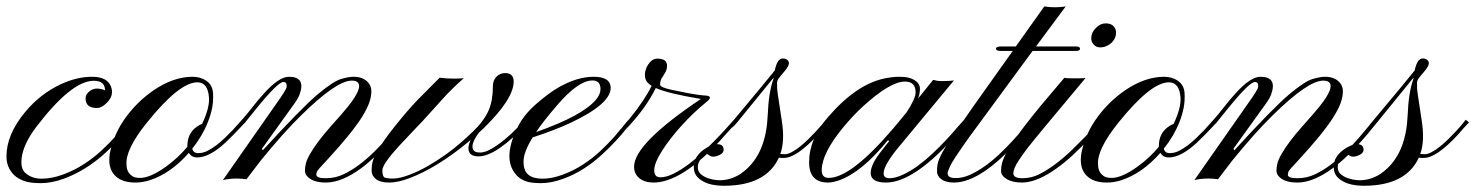

<svg xmlns="http://www.w3.org/2000/svg" viewBox="-81 -578 4679 609"><path d="M252 -293.5Q251 -321.8 216.3 -321.8Q145.5 -321.8 33.2 -174.3Q-13.2 -112.8 -13.2 -63Q-13.2 -41.5 -1.5 -30.3Q19 -11.2 51 -11.2Q83 -11.2 118.9 -24.4Q154.8 -37.6 185.5 -57.6Q216.3 -77.6 241.7 -101.3Q267.1 -125 285.6 -145.8Q304.2 -166.5 314.9 -181.2Q325.7 -195.8 327.6 -198.2L338.4 -189.9L325.2 -172.4Q233.4 -51.8 120.1 -10.7Q82 2.9 48.3 2.9Q14.6 2.9 -4.4 -3.9Q-23.4 -10.7 -36.1 -22.5Q-60.5 -46.4 -60.5 -82Q-60.5 -151.9 0 -224.1Q47.4 -280.8 112.3 -311Q165 -335.4 214.8 -334.5Q258.8 -333 270.5 -304.7Q282.2 -275.9 257.8 -252Q241.7 -235.4 226.6 -235.4Q191.4 -235.4 190.4 -264.2Q189.9 -277.8 200.9 -286.9Q211.9 -295.9 222.7 -296.9Q238.3 -297.9 252 -291.5Z M544.4 -78.6Q526.4 -78.6 518.1 -93.3Q460 -27.3 392.6 -5.9Q370.1 1 348.9 1Q327.6 1 312.5 -3.9Q297.4 -8.8 287.6 -17.6Q248 -51.8 279.8 -135.3Q292 -168 311.3 -196.3Q330.6 -224.6 354.7 -248.8Q378.9 -272.9 406.7 -292Q469.7 -334.5 529.8 -334.5Q555.7 -334.5 574.5 -321Q593.3 -307.6 594.7 -282.5Q596.2 -257.3 591.8 -235.4Q587.4 -213.4 578.6 -191.4Q561 -146.5 528.8 -106.4Q532.2 -92.3 547.6 -92.3Q563 -92.3 576.9 -99.4Q590.8 -106.4 604.7 -116.9Q618.7 -127.4 632.1 -140.4Q645.5 -153.3 656.7 -165L675.3 -185.5Q683.1 -194.8 686.5 -198.2L697.3 -189.9Q690.9 -184.1 681.2 -173.3Q671.4 -162.6 659.2 -150.4Q659.2 -150.4 633.3 -125Q583 -78.6 544.4 -78.6ZM341.8 -17.6Q349.6 -13.7 363.8 -13.7Q395.5 -13.7 445.3 -49.3Q483.4 -76.7 513.2 -112.3V-114.3Q513.2 -155.8 544.4 -176.8Q552.7 -182.6 560.1 -185.1Q583.5 -234.9 582 -266.6Q579.1 -316.9 544.9 -316.9Q487.3 -316.9 383.3 -187Q316.4 -103 320.3 -56.2Q320.3 -29.3 341.8 -17.6Z M700.7 -9.3Q687.5 -11.7 671.4 -11.7Q645.5 -11.7 626 -6.8L795.4 -249Q827.1 -293.5 828.1 -301.8Q830.1 -317.9 817.9 -317.9Q799.8 -317.9 728 -228.5L696.8 -189.9Q692.9 -188 688.7 -192.1Q684.6 -196.3 686.5 -198.2Q700.7 -213.4 718.5 -236.6Q736.3 -259.8 755.9 -281.2Q803.7 -334.5 835.4 -334.5Q889.2 -334.5 869.6 -279.3Q865.7 -267.6 852.5 -249L750 -106.4L752.4 -101.1Q875.5 -235.8 927.2 -279.3Q976.6 -320.3 1000.7 -327.4Q1024.9 -334.5 1040.3 -334.5Q1055.7 -334.5 1066.7 -330.1Q1077.6 -325.7 1084.5 -318.8Q1097.2 -306.2 1096.9 -288.3Q1096.7 -270.5 1090.1 -252Q1083.5 -233.4 1067.9 -208Q1035.2 -155.8 957.5 -71.8Q925.3 -38.1 923.8 -32.5Q922.4 -26.9 922.4 -23.9Q922.4 -12.7 952.4 -12.7Q982.4 -12.7 1008.5 -25.1Q1034.7 -37.6 1059.8 -56.6Q1085 -75.7 1107.7 -98.4Q1130.4 -121.1 1148.4 -141.8Q1166.5 -162.6 1178.7 -178Q1190.9 -193.4 1195.3 -198.2L1205.6 -189.9Q1200.7 -184.6 1188 -168.5Q1175.3 -152.3 1156.5 -131.3Q1137.7 -110.4 1114 -86.9Q1090.3 -63.5 1064 -43.9Q1002.4 1 952.6 1Q908.7 1 891.6 -21Q886.2 -27.8 886.2 -37.1Q886.2 -46.4 888.9 -58.3Q891.6 -70.3 901.9 -88.9Q924.8 -128.4 967 -175.8Q1009.3 -223.1 1022.5 -239.7Q1035.6 -256.3 1043.5 -268.6Q1058.1 -292 1058.1 -304.7Q1058.1 -322.3 1034.7 -322.3Q986.3 -322.3 875 -212.9Q818.8 -158.2 746.1 -68.8Z M1313.5 -331.5Q1336.9 -328.6 1356.9 -328.6Q1377 -328.6 1390.1 -330.1Q1346.7 -291 1325.2 -266.6L1259.8 -194.3Q1252 -185.5 1239.3 -172.9L1184.1 -114.3Q1131.8 -57.1 1131.8 -37.6Q1131.8 -18.1 1139.2 -14.9Q1146.5 -11.7 1166.3 -11.7Q1186 -11.7 1216.8 -23.2Q1247.6 -34.7 1279.3 -53.2Q1336.9 -86.9 1382.6 -127.2Q1428.2 -167.5 1444.3 -188Q1460.4 -208.5 1468.8 -227.5Q1482.4 -258.8 1482.4 -305.2Q1482.4 -323.2 1493.7 -334.7Q1504.9 -346.2 1521 -346.2Q1548.3 -346.2 1548.3 -319.3Q1548.3 -263.7 1451.2 -169.4L1438 -157.2Q1407.7 -116.2 1422.4 -99.6Q1427.7 -94.2 1442.6 -94.2Q1457.5 -94.2 1478.5 -106.4Q1499.5 -118.7 1519.8 -135.5Q1540 -152.3 1557.1 -169.9L1584 -198.2L1594.2 -189.9Q1494.1 -82 1437 -82Q1413.1 -82 1407 -96.2Q1400.9 -110.4 1411.6 -133.8Q1305.7 -44.9 1214.4 -11.7Q1180.7 1 1152.8 1Q1125 1 1111.3 -10Q1097.7 -21 1097.7 -36.9Q1097.7 -52.7 1101.1 -65.7Q1104.5 -78.6 1114.7 -96.7Q1133.3 -129.9 1173.6 -180.2Q1213.9 -230.5 1245.1 -262.7Z M1557.6 -22Q1511.7 -71.8 1558.1 -168.9Q1578.1 -211.9 1618.7 -247.3Q1659.2 -282.7 1689.9 -300.3Q1749.5 -334.5 1801.8 -334.5Q1853.5 -334.5 1856 -302.2Q1859.4 -250 1729 -188.5Q1681.2 -166 1608.4 -142.1Q1579.6 -95.2 1579.6 -65.7Q1579.6 -36.1 1595 -23.7Q1610.4 -11.2 1639.9 -11.2Q1669.4 -11.2 1703.9 -23.9Q1738.3 -36.6 1768.3 -56.2Q1798.3 -75.7 1822.8 -98.6Q1847.2 -121.6 1866 -142.6Q1884.8 -163.6 1896.7 -179Q1908.7 -194.3 1913.1 -198.2L1923.3 -189.9Q1917 -184.6 1904.1 -168Q1891.1 -151.4 1871.3 -130.1Q1851.6 -108.9 1825.9 -85.4Q1800.3 -62 1769.3 -42.2Q1738.3 -22.5 1702.4 -9.8Q1666.5 2.9 1634.3 2.9Q1602.1 2.9 1585.2 -3.7Q1568.4 -10.3 1557.6 -22ZM1619.6 -159.2Q1767.1 -210.9 1809.6 -262.2Q1823.7 -279.3 1823.7 -295.4Q1823.7 -322.8 1798.3 -322.8Q1753.4 -322.8 1686 -244.1Q1639.2 -189.5 1619.6 -159.2Z M2150.9 -97.2 2193.4 -139.6Q2212.9 -159.7 2227.1 -175.8L2247.1 -198.2L2256.8 -189.9Q2247.6 -181.6 2231.9 -164.1L2196.8 -125Q2077.6 1 1991.7 1Q1963.9 1 1947 -12.7Q1930.2 -26.4 1930.2 -49.3Q1930.2 -122.1 2142.1 -264.2Q2038.6 -281.2 1999 -298.8Q1966.8 -232.4 1899.9 -163.6Q1884.3 -147.5 1880.6 -146Q1877 -144.5 1876 -143.8Q1875 -143.1 1874.5 -146.5Q1874 -149.9 1874.5 -151.6Q1875 -153.3 1876.5 -155.3Q1899.4 -181.2 1918.9 -205.1Q1964.4 -261.7 1985.8 -305.7Q1968.3 -316.9 1965.8 -329.6Q1963.4 -342.3 1966.1 -353.3Q1968.8 -364.3 1974.6 -373Q1987.3 -392.1 2003.9 -392.1Q2034.7 -392.1 2034.7 -369.6Q2034.7 -358.4 2030.3 -350.6L2021.5 -335.4Q2012.7 -324.2 2012.7 -309.6Q2012.7 -300.8 2050 -293Q2087.4 -285.2 2103 -282.2Q2137.2 -275.9 2157.2 -274.9Q2170.9 -274.4 2170.9 -267.6Q2170.9 -263.2 2155 -250.5Q2139.2 -237.8 2120.1 -219.7Q2101.1 -201.7 2083 -181.9Q2064.9 -162.1 2048.8 -141.6Q2032.7 -121.1 2020.5 -102.1Q1994.1 -61 1994.1 -38.3Q1994.1 -15.6 2013.4 -15.6Q2032.7 -15.6 2055.9 -27.3Q2079.1 -39.1 2103.3 -57.1Q2127.4 -75.2 2150.9 -97.2Z M2394 -89.8Q2399.9 -88.9 2408.9 -88.9Q2418 -88.9 2430.7 -95.7Q2443.4 -102.5 2456.8 -113.3Q2470.2 -124 2483.4 -137Q2496.6 -149.9 2507.6 -161.9Q2518.6 -173.8 2526.9 -183.6L2538.1 -198.2L2548.8 -189.9Q2543 -184.1 2533.7 -173.8L2513.2 -150.4Q2445.3 -77.1 2405.8 -77.1H2397.5Q2393.6 -77.1 2389.6 -78.1Q2348.6 11.2 2215.3 11.2Q2157.2 11.2 2130.9 -16.6Q2119.6 -28.8 2119.6 -47.9Q2119.6 -66.9 2128.7 -80.3Q2137.7 -93.8 2149.9 -102.5Q2174.8 -120.6 2194.6 -120.6Q2214.4 -120.6 2214.4 -102.1Q2212.9 -89.4 2192.9 -83Q2186.5 -81.1 2180.4 -81.1Q2174.3 -81.1 2168.7 -85.2Q2163.1 -89.4 2159.7 -91.3Q2156.7 -88.4 2152.1 -84.5Q2147.5 -80.6 2143.1 -75.2Q2132.3 -62 2132.3 -48.1Q2132.3 -34.2 2141.6 -25.9Q2150.9 -17.6 2163.6 -13.2Q2182.6 -6.3 2203.4 -6.3Q2224.1 -6.3 2246.3 -15.1Q2268.6 -23.9 2290 -44.4Q2349.1 -100.6 2354 -210.9Q2356.9 -285.2 2372.1 -327.1Q2372.6 -328.6 2372.6 -331.5L2257.3 -189.9Q2247.6 -178.2 2242.9 -174.8Q2238.3 -171.4 2238.3 -171.4Q2232.4 -170.9 2230.5 -174.3Q2229.5 -176.8 2234.9 -183.6Q2360.8 -334 2376.5 -354.5Q2384.3 -392.6 2401.9 -392.6Q2410.2 -392.6 2415.8 -388.2Q2421.4 -383.8 2421.4 -377Q2420.9 -367.7 2406.5 -350.8Q2392.1 -334 2388.9 -329.3Q2385.7 -324.7 2384.8 -321.5Q2383.8 -318.4 2383.8 -315.4V-309.6Q2383.3 -296.4 2386.2 -278.3L2398.4 -197.3Q2409.2 -130.9 2394 -89.8Z M2729.5 1Q2680.7 1 2680.7 -29.3Q2680.7 -54.2 2709 -91.8L2739.7 -130.9L2734.9 -132.8Q2652.8 -31.7 2580.1 -5.9Q2560.1 1 2545.4 1Q2485.4 1 2485.4 -63Q2485.4 -138.2 2545.4 -206.5Q2634.3 -310.1 2724.1 -329.1Q2751 -334.5 2770 -334.5Q2789.1 -334.5 2800 -331.8Q2811 -329.1 2819.3 -324.2Q2836.9 -313 2836.9 -296.6Q2836.9 -280.3 2831.1 -265.6L2878.9 -324.7Q2892.1 -320.8 2903.3 -320.8Q2932.1 -320.8 2944.8 -322.8L2780.3 -124.5Q2721.7 -56.2 2721.7 -28.3Q2721.7 -12.7 2740.2 -12.7Q2758.8 -12.7 2783 -23.9Q2807.1 -35.2 2831.1 -52.7Q2855 -70.3 2877.7 -91.8Q2900.4 -113.3 2919.7 -133.8Q2939 -154.3 2953.6 -171.9L2977.1 -198.2L2987.3 -189.9L2962.4 -161.6Q2821.8 1 2729.5 1ZM2594.2 -174.8Q2525.4 -91.3 2525.4 -38.1Q2525.4 -13.7 2547.4 -13.7Q2618.7 -13.7 2752.9 -171.4L2793.9 -220.7Q2823.2 -265.1 2823.2 -285.2Q2823.2 -319.3 2789.1 -319.3Q2742.7 -319.3 2655.8 -240.2Q2626 -212.9 2594.2 -174.8Z M2924.8 -28.3Q2924.8 -13.7 2948.2 -13.2Q2971.7 -12.7 2995.4 -23.4Q3019 -34.2 3042.5 -50.8Q3065.9 -67.4 3087.9 -88.1Q3109.9 -108.9 3128.9 -129.4Q3147.9 -149.9 3163.1 -168L3188.5 -198.2L3199.2 -189.9L3173.8 -160.6Q3037.6 1 2944.8 1Q2918 1 2904.5 -9.8Q2891.1 -20.5 2891.1 -33.2Q2891.1 -45.9 2892.3 -54.2Q2893.6 -62.5 2897.5 -72.5Q2901.4 -82.5 2908.9 -96.2Q2916.5 -109.9 2929.2 -129.4L3005.4 -239.3L3131.3 -416.5H3092.8Q3078.1 -416.5 3078.1 -423.6Q3078.1 -430.7 3096.7 -430.7H3141.1L3231.4 -557.6Q3265.6 -552.2 3299.3 -557.6L3205.1 -430.7H3331.1Q3344.7 -430.7 3344.7 -423.6Q3344.7 -416.5 3332.5 -416.5H3194.3L2992.2 -141.6Q2939.9 -67.9 2932.4 -50.8Q2924.8 -33.7 2924.8 -28.3Z M3395 -489.3Q3409.2 -503.9 3426 -503.9Q3442.9 -503.9 3450.9 -494.9Q3459 -485.8 3459 -475.1Q3459 -464.4 3454.8 -456.1Q3450.7 -447.8 3443.6 -441.4Q3436.5 -435.1 3427.7 -431.4Q3418.9 -427.7 3407.7 -427.7Q3396.5 -427.7 3388.4 -436.3Q3380.4 -444.8 3380.4 -455.6Q3380.4 -466.3 3384.3 -474.6Q3388.2 -482.9 3395 -489.3ZM3318.8 -102.1 3362.8 -146Q3382.3 -166.5 3395 -181.4Q3407.7 -196.3 3410.2 -198.7L3419.9 -189.9Q3415 -185.1 3401.6 -169.2Q3388.2 -153.3 3368.2 -132.1Q3348.1 -110.8 3323.2 -87.4Q3298.3 -64 3271 -44.4Q3208 1 3160.6 1Q3130.4 1 3112.3 -10Q3094.2 -21 3094.2 -35.2Q3094.2 -49.3 3097.2 -60.5Q3100.1 -71.8 3107.9 -87.4Q3115.7 -103 3129.6 -124Q3143.6 -145 3165.8 -174.3Q3188 -203.6 3219.7 -242.2L3294.9 -331.1Q3300.8 -329.6 3318.8 -329.6H3341.8Q3354.5 -329.6 3362.3 -330.6Q3200.7 -137.7 3180.4 -111.1Q3160.2 -84.5 3150.4 -69.3Q3133.3 -43.5 3133.3 -28.1Q3133.3 -12.7 3162.1 -12.7Q3190.9 -12.7 3216.6 -25.9Q3242.2 -39.1 3268.3 -58.8Q3294.4 -78.6 3318.8 -102.1Z M3626 -78.6Q3607.9 -78.6 3599.6 -93.3Q3541.5 -27.3 3474.1 -5.9Q3451.7 1 3430.4 1Q3409.2 1 3394 -3.9Q3378.9 -8.8 3369.1 -17.6Q3329.6 -51.8 3361.3 -135.3Q3373.5 -168 3392.8 -196.3Q3412.1 -224.6 3436.3 -248.8Q3460.4 -272.9 3488.3 -292Q3551.3 -334.5 3611.3 -334.5Q3637.2 -334.5 3656 -321Q3674.8 -307.6 3676.3 -282.5Q3677.7 -257.3 3673.3 -235.4Q3668.9 -213.4 3660.2 -191.4Q3642.6 -146.5 3610.4 -106.4Q3613.8 -92.3 3629.2 -92.3Q3644.5 -92.3 3658.4 -99.4Q3672.4 -106.4 3686.3 -116.9Q3700.2 -127.4 3713.6 -140.4Q3727.1 -153.3 3738.3 -165L3756.8 -185.5Q3764.6 -194.8 3768.1 -198.2L3778.8 -189.9Q3772.5 -184.1 3762.7 -173.3Q3752.9 -162.6 3740.7 -150.4Q3740.7 -150.4 3714.8 -125Q3664.6 -78.6 3626 -78.6ZM3423.3 -17.6Q3431.2 -13.7 3445.3 -13.7Q3477.1 -13.7 3526.9 -49.3Q3564.9 -76.7 3594.7 -112.3V-114.3Q3594.7 -155.8 3626 -176.8Q3634.3 -182.6 3641.6 -185.1Q3665 -234.9 3663.6 -266.6Q3660.6 -316.9 3626.5 -316.9Q3568.8 -316.9 3464.8 -187Q3397.9 -103 3401.9 -56.2Q3401.9 -29.3 3423.3 -17.6Z M3782.2 -9.3Q3769 -11.7 3752.9 -11.7Q3727.1 -11.7 3707.5 -6.8L3877 -249Q3908.7 -293.5 3909.7 -301.8Q3911.6 -317.9 3899.4 -317.9Q3881.3 -317.9 3809.6 -228.5L3778.3 -189.9Q3774.4 -188 3770.3 -192.1Q3766.1 -196.3 3768.1 -198.2Q3782.2 -213.4 3800 -236.6Q3817.9 -259.8 3837.4 -281.2Q3885.3 -334.5 3917 -334.5Q3970.7 -334.5 3951.2 -279.3Q3947.3 -267.6 3934.1 -249L3831.5 -106.4L3834 -101.1Q3957 -235.8 4008.8 -279.3Q4058.1 -320.3 4082.3 -327.4Q4106.4 -334.5 4121.8 -334.5Q4137.2 -334.5 4148.2 -330.1Q4159.2 -325.7 4166 -318.8Q4178.7 -306.2 4178.5 -288.3Q4178.2 -270.5 4171.6 -252Q4165 -233.4 4149.4 -208Q4116.7 -155.8 4039.1 -71.8Q4006.8 -38.1 4005.4 -32.5Q4003.9 -26.9 4003.9 -23.9Q4003.9 -12.7 4033.9 -12.7Q4064 -12.7 4090.1 -25.1Q4116.2 -37.6 4141.4 -56.6Q4166.5 -75.7 4189.2 -98.4Q4211.9 -121.1 4230 -141.8Q4248 -162.6 4260.3 -178Q4272.5 -193.4 4276.9 -198.2L4287.1 -189.9Q4282.2 -184.6 4269.5 -168.5Q4256.8 -152.3 4238 -131.3Q4219.2 -110.4 4195.6 -86.9Q4171.9 -63.5 4145.5 -43.9Q4084 1 4034.2 1Q3990.2 1 3973.1 -21Q3967.8 -27.8 3967.8 -37.1Q3967.8 -46.4 3970.5 -58.3Q3973.1 -70.3 3983.4 -88.9Q4006.3 -128.4 4048.6 -175.8Q4090.8 -223.1 4104 -239.7Q4117.2 -256.3 4125 -268.6Q4139.6 -292 4139.6 -304.7Q4139.6 -322.3 4116.2 -322.3Q4067.9 -322.3 3956.5 -212.9Q3900.4 -158.2 3827.6 -68.8Z M4423.8 -89.8Q4429.7 -88.9 4438.7 -88.9Q4447.8 -88.9 4460.4 -95.7Q4473.1 -102.5 4486.6 -113.3Q4500 -124 4513.2 -137Q4526.4 -149.9 4537.4 -161.9Q4548.3 -173.8 4556.6 -183.6L4567.9 -198.2L4578.6 -189.9Q4572.8 -184.1 4563.5 -173.8L4543 -150.4Q4475.1 -77.1 4435.5 -77.1H4427.2Q4423.3 -77.1 4419.4 -78.1Q4378.4 11.2 4245.1 11.2Q4187 11.2 4160.6 -16.6Q4149.4 -28.8 4149.4 -47.9Q4149.4 -66.9 4158.4 -80.3Q4167.5 -93.8 4179.7 -102.5Q4204.6 -120.6 4224.4 -120.6Q4244.1 -120.6 4244.1 -102.1Q4242.7 -89.4 4222.7 -83Q4216.3 -81.1 4210.2 -81.1Q4204.1 -81.1 4198.5 -85.2Q4192.9 -89.4 4189.5 -91.3Q4186.5 -88.4 4181.9 -84.5Q4177.2 -80.6 4172.9 -75.2Q4162.1 -62 4162.1 -48.1Q4162.1 -34.2 4171.4 -25.9Q4180.7 -17.6 4193.4 -13.2Q4212.4 -6.3 4233.2 -6.3Q4253.9 -6.3 4276.1 -15.1Q4298.3 -23.9 4319.8 -44.4Q4378.9 -100.6 4383.8 -210.9Q4386.7 -285.2 4401.9 -327.1Q4402.3 -328.6 4402.3 -331.5L4287.1 -189.9Q4277.3 -178.2 4272.7 -174.8Q4268.1 -171.4 4268.1 -171.4Q4262.2 -170.9 4260.3 -174.3Q4259.3 -176.8 4264.6 -183.6Q4390.6 -334 4406.2 -354.5Q4414.1 -392.6 4431.6 -392.6Q4439.9 -392.6 4445.6 -388.2Q4451.2 -383.8 4451.2 -377Q4450.7 -367.7 4436.3 -350.8Q4421.9 -334 4418.7 -329.3Q4415.5 -324.7 4414.6 -321.5Q4413.6 -318.4 4413.6 -315.4V-309.6Q4413.1 -296.4 4416 -278.3L4428.2 -197.3Q4439 -130.9 4423.8 -89.8Z"/></svg>

Font: Pinyon Script
Style: Regular
Weight: 400
Designer: Nicole Fally
Foundry: Nicole Fally
Version: Version 1.005